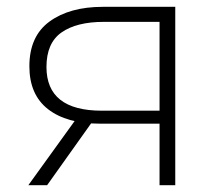

<svg xmlns="http://www.w3.org/2000/svg" viewBox="-20 -542 641 562"><path d="M447 0V-192L458 -180H273Q175 -180 120.5 -222.5Q66 -265 66 -348Q66 -436 125 -479Q184 -522 281 -522H493V0ZM63 0 208 -201H261L118 0ZM447 -206V-493L458 -478H284Q204 -478 160 -447Q116 -416 116 -346Q116 -218 278 -218H458Z"/></svg>

Font: Modern
Style: Regular
Weight: 300
Designer: Julieta Ulanovsky
Foundry: Julieta Ulanovsky
Version: Version 8.000